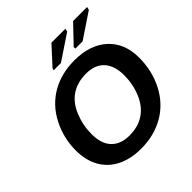

<svg xmlns="http://www.w3.org/2000/svg" viewBox="-230 -1056 1238 1238"><g transform="rotate(-45 389.0 -436.5)"><path d="M453.1 -698.2Q596.2 -698.2 678.7 -622.3Q761.2 -546.4 761.2 -415.5Q761.2 -294.9 709.7 -195.6Q658.2 -96.2 565.9 -43.2Q473.6 9.8 355 9.8Q260.7 9.8 191.2 -25.4Q121.6 -60.5 85.2 -126.2Q48.8 -191.9 48.8 -279.8Q48.8 -394.5 100.3 -493.9Q151.9 -593.3 243.2 -645.8Q334.5 -698.2 453.1 -698.2ZM446.3 -584.5Q367.2 -584.5 311.5 -547.9Q255.9 -511.2 225.6 -437.5Q195.3 -363.8 195.3 -283.7Q195.3 -193.8 239.3 -148.7Q283.2 -103.5 361.8 -103.5Q440.4 -103.5 496.1 -140.1Q551.8 -176.8 582.3 -249Q612.8 -321.3 612.8 -403.8Q612.8 -489.7 570.1 -537.1Q527.3 -584.5 446.3 -584.5ZM313.5 -747.1 318.4 -762.2 429.2 -883.3H556.6L551.8 -862.3L379.9 -747.1ZM511.2 -747.1V-762.2L627 -883.3H754.4L749.5 -862.3L577.6 -747.1Z"/></g></svg>

Font: Liberation Sans
Style: Bold Italic
Weight: 700
Italic angle: -12°
Designer: Steve Matteson
Foundry: Ascender Corporation
Version: Version 2.1.5